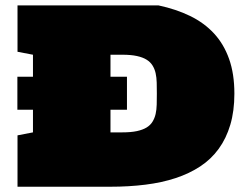

<svg xmlns="http://www.w3.org/2000/svg" viewBox="-20 -708 939 728"><path d="M581.1 -687.5Q647.5 -673.3 700.7 -647.5Q753.9 -621.6 791.3 -581.3Q828.6 -541 848.6 -484.6Q868.7 -428.2 868.7 -353Q868.7 -287.1 853.3 -235.1Q837.9 -183.1 809.3 -143.8Q780.8 -104.5 739.3 -77.1Q697.8 -49.8 645.8 -32.7Q593.8 -15.6 531.5 -7.8Q469.2 0 398.9 0H46.4V-194.8L105 -206.1V-292H45.9V-417H105V-500.5L46.4 -511.7V-687.5ZM443.8 -206.1Q476.6 -206.1 499 -210.9Q521.5 -215.8 535.9 -224.6Q550.3 -233.4 558.3 -246.6Q566.4 -259.8 570.1 -275.9Q573.7 -292 574.2 -311.5Q574.7 -331.1 574.7 -353Q574.7 -375 574.2 -394.5Q573.7 -414.1 570.1 -430.4Q566.4 -446.8 558.3 -459.7Q550.3 -472.7 535.9 -481.7Q521.5 -490.7 499 -495.6Q476.6 -500.5 443.8 -500.5H398.9V-417H461.4V-292H398.9V-206.1Z"/></svg>

Font: Holtwood One SC
Style: Regular
Weight: 400
Version: Version 1.000